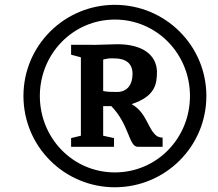

<svg xmlns="http://www.w3.org/2000/svg" viewBox="-20 -791 903 795"><path d="M77.1 -393.6C77.1 -183.6 247.1 -15.6 455.6 -15.6C664.1 -15.6 834.5 -183.6 834.5 -393.6C834.5 -603 664.1 -771 455.6 -771C247.1 -771 77.1 -603 77.1 -393.6ZM145 -393.6C145 -567.4 281.7 -710 455.6 -710C629.9 -710 766.6 -567.4 766.6 -393.6C766.6 -219.2 629.9 -77.1 455.6 -77.1C281.7 -77.1 145 -219.2 145 -393.6ZM274.4 -183.1H452.1V-219.2L407.2 -229V-351.6H440.9C517.1 -272.9 512.7 -183.1 550.8 -183.1H653.3V-221.2C645.5 -221.2 639.2 -222.7 630.4 -227.1C591.8 -253.9 589.4 -323.7 524.9 -359.9C623 -392.1 629.9 -442.9 629.9 -495.1C627.9 -562.5 571.8 -607.9 465.8 -607.9C392.6 -606.4 384.8 -604.5 349.6 -605.5H274.4V-564.5L314.9 -553.7V-229L274.4 -219.2ZM407.2 -414.1V-544.4C431.6 -550.3 432.6 -549.3 452.6 -549.3C498 -549.3 528.8 -530.8 528.8 -484.9C528.8 -442.4 508.3 -410.2 464.8 -410.2C440.9 -410.2 423.8 -410.6 407.2 -414.1Z"/></svg>

Font: Merriweather
Style: Heavy Italic
Weight: 900
Italic angle: -7.5°
Designer: Eben Sorkin
Foundry: Eben Sorkin
Version: Version 1.001